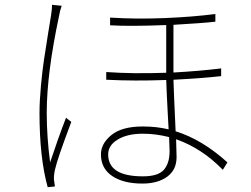

<svg xmlns="http://www.w3.org/2000/svg" viewBox="-20 -762 1040 797"><path d="M196 -742 236 -738Q228 -715 225 -695Q174 -456 174 -294Q174 -194 188 -88Q221 -188 254 -273L276 -256Q218 -103 208 -57Q203 -34 204 -16L208 12L178 15Q144 -107 144 -293Q144 -342 150 -406.5Q156 -471 162.5 -513.5Q169 -556 179.5 -622Q190 -688 192 -699Q196 -724 196 -742ZM684 -135Q684 -143 682 -193Q626 -207 573 -207Q509 -207 469 -183Q429 -159 429 -121Q429 -30 573 -30Q637 -30 660.5 -57.5Q684 -85 684 -135ZM898 -478V-446Q820 -437 700 -431Q701 -391 709 -217Q819 -183 924 -88L905 -57Q819 -146 711 -184Q713 -122 713 -110Q713 -57 674 -28.5Q635 0 571 0Q492 0 445.5 -31.5Q399 -63 399 -121Q399 -166 442.5 -201.5Q486 -237 573 -237Q630 -237 680 -225Q679 -246 676.5 -288.5Q674 -331 672.5 -366.5Q671 -402 670 -430Q539 -425 421 -431V-463Q532 -455 670 -460V-465V-658Q518 -652 437 -657V-689Q546 -682 665 -687Q784 -692 874 -704V-672Q823 -666 700 -659V-468V-461Q808 -467 898 -478Z"/></svg>

Font: Noto Sans Korean Thin
Style: Regular
Weight: 250
Designer: Ryoko NISHIZUKA  (kana & ideographs); Paul D. Hunt (Latin, Greek & Cyrillic); Wenlong ZHANG  (bopomofo); Sandoll Communi
Foundry: Adobe Systems Incorporated
Version: Version 1.0001;PS 1;hotconv 1.0.78;makeotf.lib2.5.61930